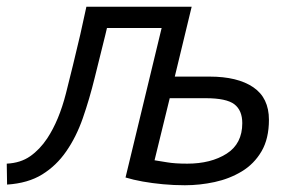

<svg xmlns="http://www.w3.org/2000/svg" viewBox="-49 -538 878 569"><path d="M499 11Q466 11 434 8Q402 5 374 0Q346 -5 323 -12L430 -455H268L263 -434Q247 -370 231.5 -307Q216 -244 196.5 -188Q177 -132 147 -89Q118 -47 76 -21Q34 5 -28 9L-29 -53Q12 -55 40.5 -75Q69 -95 91 -128Q126 -181 146.5 -261.5Q167 -342 189 -436L207 -518H519L469 -311Q482 -311 495 -311Q508 -311 521 -311Q534 -311 546.5 -311Q559 -311 572 -311Q655 -311 701.5 -279.5Q748 -248 748 -183Q748 -127 726 -89.5Q704 -52 667.5 -30Q631 -8 587 1.5Q543 11 499 11ZM506 -53Q576 -53 622.5 -82.5Q669 -112 669 -173Q669 -211 645.5 -229Q622 -247 560 -247Q547 -247 533.5 -247Q520 -247 507 -247Q494 -247 480.5 -247Q467 -247 454 -247L409 -63Q423 -61 446 -57Q469 -53 506 -53Z"/></svg>

Font: Ubuntu Sans
Style: Italic
Weight: 400
Italic angle: -13.5°
Designer: Dalton Maag Ltd
Foundry: Dalton Maag Ltd
Version: Version 1.006